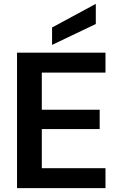

<svg xmlns="http://www.w3.org/2000/svg" viewBox="-20 -972 618 992"><path d="M68 0V-700H525V-597H196V-405H495V-305H196V-103H525V0ZM249 -740V-830L475 -952V-848Z"/></svg>

Font: Firefly Display
Style: Bold
Weight: 700
Designer: Colophon Foundry, Jonny Pinhorn
Foundry: Colophon Foundry
Version: Version 1.200; ttfautohint (v1.8.3)